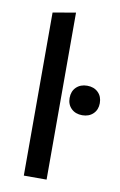

<svg xmlns="http://www.w3.org/2000/svg" viewBox="-83 -766 509 814"><g transform="rotate(10 171.5 -359.5)"><path d="M79 0V-702L177 -719V0ZM213 -358Q213 -387 231 -404.5Q249 -422 278 -422Q307 -422 325 -404.5Q343 -387 343 -358Q343 -330 325 -312.5Q307 -295 278 -295Q249 -295 231 -312.5Q213 -330 213 -358Z"/></g></svg>

Font: EauTestText Semibold
Style: Regular
Weight: 600
Designer: Christian Thalmann (Catharsis Fonts)
Version: Version 0.001;PS 000.001;hotconv 1.0.88;makeotf.lib2.5.64775